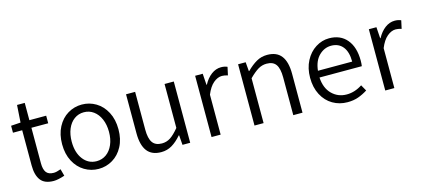

<svg xmlns="http://www.w3.org/2000/svg" viewBox="-53 -1039 3222 1468"><g transform="rotate(-15 1557.5 -305.0)"><path d="M98 -146V-425H25V-480L101 -485L110 -622H171V-485H304V-425H171V-144Q171 -96 188.5 -72Q206 -48 248 -48Q269 -48 304 -61L319 -6Q265 12 232 12Q160 12 129 -29Q98 -70 98 -146Z M365 -242Q365 -320 395.5 -378Q426 -436 477 -466.5Q528 -497 588 -497Q648 -497 699 -466.5Q750 -436 780.5 -378Q811 -320 811 -242Q811 -164 780.5 -106.5Q750 -49 699 -18.5Q648 12 588 12Q528 12 477 -18.5Q426 -49 395.5 -106.5Q365 -164 365 -242ZM736 -242Q736 -299 717 -343Q698 -387 664.5 -411.5Q631 -436 588 -436Q545 -436 511.5 -411.5Q478 -387 459.5 -343Q441 -299 441 -242Q441 -155 482 -102Q523 -49 588 -49Q631 -49 664.5 -73Q698 -97 717 -141Q736 -185 736 -242Z M936 -177V-485H1008V-186Q1008 -116 1031 -83.5Q1054 -51 1105 -51Q1142 -51 1172.5 -71Q1203 -91 1241 -137V-485H1314V0H1253L1247 -77H1244Q1207 -34 1168.5 -11Q1130 12 1083 12Q1008 12 972 -35.5Q936 -83 936 -177Z M1483 -485H1543L1549 -396H1552Q1577 -443 1613 -470Q1649 -497 1690 -497Q1719 -497 1740 -487L1726 -423Q1700 -431 1680 -431Q1646 -431 1612.5 -403Q1579 -375 1555 -316V0H1483Z M1823 -485H1883L1889 -413H1892Q1932 -453 1970.5 -475Q2009 -497 2055 -497Q2131 -497 2167 -449.5Q2203 -402 2203 -308V0H2130V-299Q2130 -369 2107.5 -401Q2085 -433 2034 -433Q1998 -433 1967 -414.5Q1936 -396 1895 -355V0H1823Z M2733 -226H2398Q2403 -141 2450.5 -94Q2498 -47 2567 -47Q2631 -47 2690 -86L2717 -38Q2681 -15 2643 -1.5Q2605 12 2558 12Q2494 12 2441.5 -18.5Q2389 -49 2358.5 -107Q2328 -165 2328 -242Q2328 -318 2358.5 -376Q2389 -434 2439 -465.5Q2489 -497 2545 -497Q2635 -497 2685.5 -436.5Q2736 -376 2736 -270Q2736 -244 2733 -226ZM2671 -279Q2671 -356 2638 -397Q2605 -438 2546 -438Q2492 -438 2450 -397Q2408 -356 2400 -279Z M2858 -485H2918L2924 -396H2927Q2952 -443 2988 -470Q3024 -497 3065 -497Q3094 -497 3115 -487L3101 -423Q3075 -431 3055 -431Q3021 -431 2987.5 -403Q2954 -375 2930 -316V0H2858Z"/></g></svg>

Font: Assistant-zap
Style: zap
Weight: 400
Designer: Hebrew By Ben Nathan, Latin by Paul Hunt
Version: Version 2.001